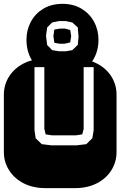

<svg xmlns="http://www.w3.org/2000/svg" viewBox="-22 -972 622 992"><path d="M213.9 0Q147.9 0 99.6 -25.1Q51.3 -50.3 24.7 -92.8Q-2 -135.3 -2 -186V-482.9Q-2 -534.2 24.7 -576.4Q51.3 -618.7 99.6 -643.8Q147.9 -668.9 213.9 -668.9H364.3Q430.2 -668.9 478.8 -643.8Q527.3 -618.7 553.7 -576.4Q580.1 -534.2 580.1 -482.9V-186Q580.1 -135.3 553.7 -92.8Q527.3 -50.3 478.8 -25.1Q430.2 0 364.3 0ZM243.2 -221.2H374L423.8 -227.1L455.1 -257.8L461.9 -299.8V-625H410.2V-305.2L402.8 -277.8L371.1 -272.9H246.1L213.9 -277.8L207 -307.1V-625H156.2V-299.8L162.1 -257.8L193.8 -227.1ZM157.7 -641.1Q135.7 -666 125.2 -698.5Q114.7 -731 114.7 -766.1Q114.7 -817.4 137.5 -859.6Q160.2 -901.9 201.9 -927Q243.7 -952.1 300.8 -952.1Q357.4 -952.1 399.2 -927Q440.9 -901.9 463.9 -859.6Q486.8 -817.4 486.8 -766.1Q486.8 -693.4 443.8 -641.1ZM283.7 -707H316.9L351.6 -712.9L379.9 -740.2L383.8 -782.2L379.9 -830.1L351.6 -856L316.9 -863.3H283.7L247.6 -856L221.7 -830.1L215.8 -787.1L221.7 -739.3L247.6 -712.9ZM285.6 -746.1 258.8 -751 253.9 -785.2 258.8 -819.3 287.6 -824.2H314L340.8 -816.9L345.7 -785.2L340.8 -752.9L311.5 -746.1Z"/></svg>

Font: Monofett
Style: Regular
Weight: 400
Designer: Vernon Adams
Foundry: Vernon Adams
Version: Version 1.100; ttfautohint (v1.8.4.7-5d5b);gftools[0.9.28]